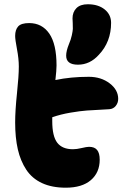

<svg xmlns="http://www.w3.org/2000/svg" viewBox="-20 -892 572 897"><path d="M344.2 -589.8Q289.1 -589.8 289.1 -631.8Q289.1 -653.8 301.8 -685.1Q311 -706.5 315.4 -726.6Q319.8 -746.6 320.3 -756.8Q320.8 -767.1 319.8 -784.4Q318.8 -801.8 318.8 -806.2Q318.8 -835.4 336.9 -853.8Q355 -872.1 390.1 -872.1Q439 -872.1 469 -847.9Q499 -823.7 499 -785.2Q499 -696.3 441.9 -636.2Q400.4 -589.8 344.2 -589.8ZM287.1 -15.1Q222.7 -15.1 176.3 -36.6Q129.9 -58.1 102.8 -99.1Q75.7 -140.1 63.2 -194.6Q50.8 -249 50.8 -319.8Q50.8 -374.5 59.3 -455.8Q67.9 -537.1 67.9 -581.1Q67.9 -617.7 59.3 -662.6Q50.8 -707.5 50.8 -724.1Q50.8 -752.9 64.9 -768.6Q79.1 -784.2 116.2 -784.2Q176.3 -784.2 210.2 -735.1Q244.1 -686 244.1 -585.9Q244.1 -563.5 238.8 -518.1Q310.5 -533.2 395 -533.2Q452.1 -533.2 492.2 -502.7Q532.2 -472.2 532.2 -430.2Q532.2 -411.6 521 -397.5Q509.8 -383.3 491.2 -381.8Q417 -377.9 386 -375.7Q355 -373.5 309.1 -365.7Q263.2 -357.9 224.1 -344.2V-326.2Q224.1 -255.4 247.6 -225.1Q271 -194.8 320.8 -194.8Q338.4 -194.8 361.6 -200.4Q384.8 -206.1 396 -206.1Q421.9 -206.1 433.8 -191.2Q445.8 -176.3 445.8 -146Q445.8 -85.9 404.5 -50.5Q363.3 -15.1 287.1 -15.1Z"/></svg>

Font: Shantell Sans Irregular Bouncy
Style: Regular
Weight: 800
Designer: Stephen Nixon, Anya Danilova, Shantell Martin
Foundry: Arrow Type
Version: Version 1.006;[9816181b4]